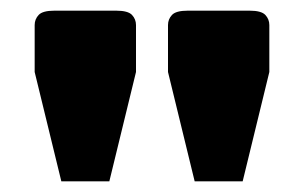

<svg xmlns="http://www.w3.org/2000/svg" viewBox="-20 -670 570 360"><path d="M345 -330 295 -535V-623Q295 -634 302.5 -642Q310 -650 332 -650H448Q470 -650 477.5 -642Q485 -634 485 -623V-535L435 -330ZM95 -330 45 -535V-623Q45 -634 52.5 -642Q60 -650 82 -650H198Q220 -650 227.5 -642Q235 -634 235 -623V-535L185 -330Z"/></svg>

Font: Changa ExtraBold
Style: Regular
Weight: 800
Designer: Eduardo Rodriguez Tunni
Foundry: Eduardo Rodriguez Tunni
Version: Version 3.002; ttfautohint (v1.8.2)